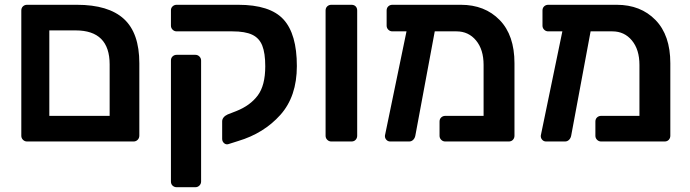

<svg xmlns="http://www.w3.org/2000/svg" viewBox="-20 -591 2883 802"><path d="M93 0Q83 0 76 -7Q69 -14 69 -24V-547Q69 -558 76 -564.5Q83 -571 93 -571H301Q433 -571 497.5 -512Q562 -453 562 -327V-25Q562 -14 555 -7Q548 0 538 0ZM438 -107V-322Q438 -464 296 -464H186V-107Z M934 11Q924 14 916 7Q908 0 908 -11V-84Q908 -93 914 -100.5Q920 -108 931 -113L967 -127Q1025 -150 1056.5 -192Q1088 -234 1088 -314Q1088 -369 1075.5 -400.5Q1063 -432 1033.5 -446Q1004 -460 951 -460H718Q708 -460 701 -467Q694 -474 694 -484V-548Q694 -558 701 -564.5Q708 -571 718 -571H975Q1108 -571 1164 -510Q1220 -449 1220 -315Q1220 -188 1151 -111Q1082 -34 975 -2ZM718 191Q708 191 701 184.5Q694 178 694 167V-338Q694 -349 701 -355.5Q708 -362 718 -362H796Q806 -362 813 -355Q820 -348 820 -338V167Q820 177 813 184Q806 191 796 191Z M1364 0Q1354 0 1347 -7Q1340 -14 1340 -24V-547Q1340 -558 1347 -564.5Q1354 -571 1364 -571H1448Q1459 -571 1465.5 -564.5Q1472 -558 1472 -547V-24Q1472 -14 1465.5 -7Q1459 0 1448 0Z M1905 -571Q2005 -571 2067 -507.5Q2129 -444 2129 -327V-24Q2129 -14 2122.5 -7Q2116 0 2105 0H1840Q1830 0 1823 -7Q1816 -14 1816 -24V-83Q1816 -94 1823 -100.5Q1830 -107 1840 -107H2000V-320Q2000 -384 1968.5 -422Q1937 -460 1887 -460H1796L1715 -25Q1713 -14 1706 -7Q1699 0 1689 0H1610Q1600 0 1593.5 -7.5Q1587 -15 1588 -25L1678 -460H1619Q1609 -460 1602 -467Q1595 -474 1595 -484V-547Q1595 -558 1602 -564.5Q1609 -571 1619 -571Z M2556 -571Q2656 -571 2718 -507.5Q2780 -444 2780 -327V-24Q2780 -14 2773.5 -7Q2767 0 2756 0H2491Q2481 0 2474 -7Q2467 -14 2467 -24V-83Q2467 -94 2474 -100.5Q2481 -107 2491 -107H2651V-320Q2651 -384 2619.5 -422Q2588 -460 2538 -460H2447L2366 -25Q2364 -14 2357 -7Q2350 0 2340 0H2261Q2251 0 2244.5 -7.5Q2238 -15 2239 -25L2329 -460H2270Q2260 -460 2253 -467Q2246 -474 2246 -484V-547Q2246 -558 2253 -564.5Q2260 -571 2270 -571Z"/></svg>

Font: Rubik AZ
Style: Regular
Weight: 500
Designer: Hubert and Fischer
Foundry: Hubert & Fischer
Version: Version 2.000